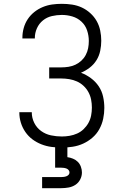

<svg xmlns="http://www.w3.org/2000/svg" viewBox="-20 -763 640 1003"><path d="M303 8Q276 8 249 4.5Q222 1 196.5 -9Q171 -19 149.5 -35Q128 -51 112.5 -73.5Q97 -96 89 -122Q81 -148 81 -175Q81 -176 81 -176Q81 -176 81 -177H146Q146 -177 146 -176.5Q146 -176 146 -176Q146 -147 159 -121Q172 -95 195 -78.5Q218 -62 246 -56Q274 -50 303 -50Q323 -50 343.5 -53.5Q364 -57 383 -65.5Q402 -74 417 -88.5Q432 -103 442 -121Q452 -139 456 -159.5Q460 -180 460 -201Q460 -222 456 -242.5Q452 -263 442 -281.5Q432 -300 416.5 -314.5Q401 -329 382 -337.5Q363 -346 342 -349.5Q321 -353 300 -353H237V-411H300Q319 -411 338 -414Q357 -417 374 -425Q391 -433 405 -446Q419 -459 428 -476Q437 -493 440.5 -511.5Q444 -530 444 -549Q444 -577 435 -604Q426 -631 405.5 -650Q385 -669 358 -677Q331 -685 303 -685Q277 -685 251 -679Q225 -673 204.5 -656.5Q184 -640 173 -615.5Q162 -591 162 -565Q162 -564 162 -563.5Q162 -563 162 -562H97Q97 -563 97 -564Q97 -565 97 -566Q97 -592 104 -617Q111 -642 125 -663Q139 -684 159 -700Q179 -716 203 -726Q227 -736 252 -739.5Q277 -743 303 -743Q330 -743 356.5 -739Q383 -735 407 -724Q431 -713 451.5 -694.5Q472 -676 485 -653Q498 -630 503.5 -603.5Q509 -577 509 -550Q509 -524 503.5 -497.5Q498 -471 484 -448.5Q470 -426 448.5 -409.5Q427 -393 403 -383Q430 -373 454.5 -355Q479 -337 495.5 -312.5Q512 -288 518.5 -258.5Q525 -229 525 -199Q525 -171 519 -142.5Q513 -114 499 -88.5Q485 -63 463 -44Q441 -25 415 -13Q389 -1 360 3.5Q331 8 303 8ZM200 220V162H300Q307 162 314 161Q321 160 327.5 157.5Q334 155 338.5 150Q343 145 343 138Q343 131 338.5 125.5Q334 120 327.5 117.5Q321 115 314 114Q307 113 300 113H268V0H332V58Q347 60 361.5 66Q376 72 386.5 82.5Q397 93 402.5 108Q408 123 408 138Q408 157 399 174.5Q390 192 374 202.5Q358 213 338.5 216.5Q319 220 300 220Z"/></svg>

Font: Iosevka Curly Light Extended
Style: Regular
Weight: 300
Width: 7
Monospace: yes
Designer: Belleve Invis
Foundry: Belleve Invis
Version: Version 11.1.0; ttfautohint (v1.8.3)